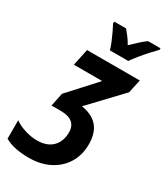

<svg xmlns="http://www.w3.org/2000/svg" viewBox="-241 -1033 977 1135"><g transform="rotate(30 247.0 -465.0)"><path d="M152 10Q105 10 64 2Q23 -6 -11 -25V-151Q18 -130 61 -116.5Q104 -103 142 -103Q212 -103 248.5 -140Q285 -177 285 -239Q285 -325 178 -325H116L135 -416L303 -600H110L134 -714H494L474 -622L274 -411Q422 -389 422 -237Q422 -163 388 -107.5Q354 -52 293.5 -21Q233 10 152 10ZM252 -780Q246 -801 235 -828Q224 -855 211.5 -881.5Q199 -908 188 -928L190 -940H270Q282 -926 298 -905Q314 -884 328 -859Q354 -884 376.5 -904.5Q399 -925 420 -940H505L504 -929Q487 -912 462 -884.5Q437 -857 414 -828.5Q391 -800 377 -780Z"/></g></svg>

Font: Noto Sans Condensed
Style: Bold Italic
Weight: 700
Width: 3
Italic angle: -12°
Designer: Monotype Design Team
Foundry: Monotype Imaging Inc.
Version: Version 2.013; ttfautohint (v1.8.4.7-5d5b)